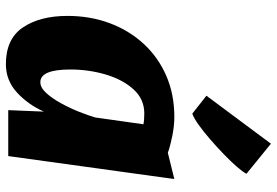

<svg xmlns="http://www.w3.org/2000/svg" viewBox="-164 -768 940 652"><g transform="rotate(90 306.0 -442.0)"><path d="M198 8Q112 8 73 -50Q34 -108 34 -201Q34 -278 58.5 -344Q83 -410 128.5 -459.5Q174 -509 237 -536.5Q300 -564 377 -564Q406.5 -564 439.8 -557.5Q473 -551 499 -542L588 -564L510 0H354L359 -121Q335 -67 294 -29.5Q253 8 198 8ZM259 -109Q277.5 -109 296 -129.2Q314.5 -149.5 331 -179.8Q347.5 -210 360 -241.5Q372.5 -273 379 -296L402 -459Q388.5 -462 365 -462Q317 -462 284 -426Q250.5 -389.5 233.2 -331.5Q216 -273.5 216 -211Q216 -109 259 -109ZM366 -625 305 -673 468 -892 570 -809Q564.5 -797.5 546.8 -777Q529 -756.5 504.2 -732.5Q479.5 -708.5 453.2 -685.8Q427 -663 403.8 -646.5Q380.5 -630 366 -625Z"/></g></svg>

Font: Merriweather Sans ExtraBold
Style: Italic
Weight: 800
Italic angle: -7.5°
Designer: Eben Sorkin
Foundry: Eben Sorkin
Version: Version 2.001; ttfautohint (v1.8.3)